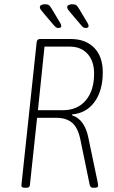

<svg xmlns="http://www.w3.org/2000/svg" viewBox="-20 -884 540 906"><path d="M96 2Q80 2 81 -10L153 -685Q155 -700 169 -700H313Q384 -700 424.5 -658.5Q465 -617 465 -543Q465 -457 426.5 -403.5Q388 -350 320 -344V-340Q351 -330 370 -302.5Q389 -275 397 -234L440 -28Q443 -13 443 -7Q442 2 426 2H419Q406 2 403 -13L360 -222Q348 -282 320 -305Q292 -328 247 -328H155L121 -10Q120 2 104 2ZM159 -364H277Q345 -364 384.5 -410Q424 -456 424 -537Q424 -596 393 -630Q362 -664 309 -664H190ZM255 -752Q248 -752 243.5 -755.5Q239 -759 234 -765L188 -819Q176 -833 172 -839Q168 -845 168 -850Q168 -857 175.5 -860.5Q183 -864 191 -864Q205 -864 211 -859.5Q217 -855 225 -841L265 -774Q269 -767 269 -761Q269 -752 255 -752ZM384 -752Q377 -752 372.5 -755.5Q368 -759 363 -765L317 -819Q305 -833 301 -839Q297 -845 297 -850Q297 -857 304.5 -860.5Q312 -864 320 -864Q334 -864 340 -859.5Q346 -855 354 -841L394 -774Q398 -767 398 -761Q398 -752 384 -752Z"/></svg>

Font: Asap Condensed Condensed Thin
Style: Italic
Weight: 100
Width: 3
Italic angle: -6°
Designer: Pablo Cosgaya
Foundry: Omnibus-Type
Version: Version 3.001; ttfautohint (v1.8.4.7-5d5b)